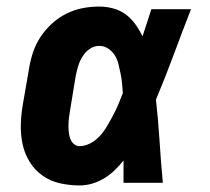

<svg xmlns="http://www.w3.org/2000/svg" viewBox="-20 -558 640 586"><path d="M223 8Q193 8 163.5 1.5Q134 -5 110.5 -21.5Q87 -38 71.5 -62.5Q56 -87 49.5 -115.5Q43 -144 43.5 -174.5Q44 -205 49 -235L68 -345Q72 -371 80 -396Q88 -421 102.5 -443.5Q117 -466 137.5 -485Q158 -504 182 -516Q206 -528 231.5 -533Q257 -538 283 -538Q305 -538 326.5 -532Q348 -526 364.5 -513.5Q381 -501 393.5 -483.5Q406 -466 415 -447Q422 -468 428.5 -488.5Q435 -509 442 -530H563Q536 -461 510.5 -392Q485 -323 456 -254Q463 -191 467 -127.5Q471 -64 477 0H357Q357 -17 357 -34Q357 -51 357 -68Q344 -52 329.5 -38Q315 -24 297.5 -13.5Q280 -3 261 2.5Q242 8 223 8ZM223 -112Q236 -112 249 -117.5Q262 -123 273 -132Q284 -141 292.5 -152Q301 -163 308 -175Q315 -187 321.5 -199Q328 -211 334 -223.5Q340 -236 345 -249Q350 -262 355 -274Q354 -289 352.5 -304Q351 -319 348 -333.5Q345 -348 341.5 -362.5Q338 -377 330.5 -389Q323 -401 310.5 -409.5Q298 -418 283 -418Q267 -418 253.5 -408.5Q240 -399 231.5 -385Q223 -371 218.5 -356Q214 -341 211 -326L193 -216Q191 -205 190 -195Q189 -185 189 -174.5Q189 -164 190 -154Q191 -144 194.5 -134.5Q198 -125 205.5 -118.5Q213 -112 223 -112Z"/></svg>

Font: Iosevka Slab HvExObl
Style: Regular
Weight: 900
Width: 7
Italic angle: -9°
Monospace: yes
Designer: Belleve Invis
Foundry: Belleve Invis
Version: Version 11.1.1; ttfautohint (v1.8.3)